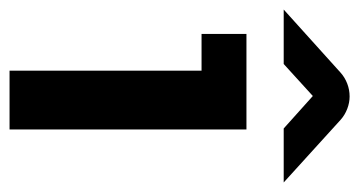

<svg xmlns="http://www.w3.org/2000/svg" viewBox="-224 -557 752 402"><g transform="rotate(90 152.0 -356.0)"><path d="M99 0V-402H22V-496H222V0ZM-29 -574 103 -693Q113 -702 126 -707Q139 -712 153 -712Q166 -712 179 -707Q192 -702 202 -693L333 -574H220L152 -635L85 -574Z"/></g></svg>

Font: Atkinson Hyperlegible Next SemiBold
Style: Regular
Weight: 600
Designer: Elliott Scott, Megan Eiswerth, Linus Boman, Theodore Petrosky, Letters from Sweden
Foundry: Applied Design Works, Letters from Sweden
Version: Version 2.001